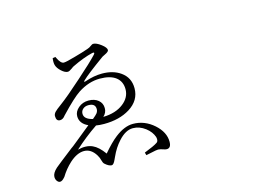

<svg xmlns="http://www.w3.org/2000/svg" viewBox="-98 -933 1695 1173"><g transform="rotate(-15 750.0 -346.0)"><path d="M150.4 35.2Q140.6 35.2 132.3 24.4Q124 13.7 124 -2Q124 -26.4 154.3 -53.7Q173.8 -70.3 269.5 -144.5Q279.3 -151.4 283.2 -154.3Q295.9 -164.1 318.4 -182.6Q378.9 -231.4 406.2 -253.9Q354.5 -277.3 354.5 -324.2Q354.5 -353.5 381.3 -376.5Q408.2 -399.4 445.3 -399.4Q483.4 -399.4 506.8 -379.9Q530.3 -360.4 530.3 -329.1Q531.2 -301.8 507.8 -279.3Q586.9 -281.2 635.7 -319.3Q682.6 -355.5 682.6 -408.2Q682.6 -456.1 648.4 -483.4Q613.3 -510.7 546.9 -510.7Q477.5 -510.7 409.2 -466.8Q367.2 -439.5 281.2 -348.6Q266.6 -328.1 247.1 -328.1Q223.6 -328.1 223.6 -360.4Q223.6 -373 234.4 -384.8Q244.1 -395.5 276.4 -418.9Q327.1 -456.1 421.9 -541Q512.7 -621.1 549.8 -661.1Q556.6 -668.9 554.7 -672.4Q552.7 -675.8 543 -673.8Q485.4 -660.2 413.1 -625Q408.2 -623 398.4 -615.2Q379.9 -601.6 370.1 -601.6Q352.5 -601.6 330.6 -621.6Q308.6 -641.6 302.7 -662.1Q297.9 -679.7 301.8 -706.1L319.3 -709Q320.3 -707 323.2 -701.2Q341.8 -662.1 361.3 -662.1Q377 -662.1 437.5 -679.7Q487.3 -693.4 520.5 -705.1Q534.2 -709 547.9 -719.7Q556.6 -726.6 562.5 -726.6Q583 -726.6 611.8 -704.6Q640.6 -682.6 640.6 -667Q640.6 -656.2 615.2 -644.5Q604.5 -639.6 599.6 -636.7Q598.6 -635.7 596.7 -634.8Q484.4 -553.7 456.1 -525.4Q449.2 -519.5 450.7 -517.1Q452.1 -514.6 460 -517.6Q516.6 -537.1 567.4 -537.1Q637.7 -537.1 684.6 -503.9Q737.3 -466.8 737.3 -399.4Q737.3 -322.3 665 -277.3Q598.6 -236.3 502 -236.3Q473.6 -236.3 451.2 -240.2Q376 -189.5 306.6 -126Q360.4 -139.6 399.4 -122.1Q434.6 -106.4 469.7 -57.6Q519.5 -116.2 557.6 -145.5Q617.2 -191.4 670.9 -191.4Q744.1 -191.4 802.7 -139.6Q859.4 -88.9 859.4 -28.3Q859.4 11.7 831.1 11.7Q822.3 11.7 809.6 6.8Q793.9 1 779.3 0Q768.6 0 734.4 7.8Q712.9 12.7 701.2 14.6L696.3 -2.9Q760.7 -28.3 777.3 -40Q794.9 -48.8 788.1 -76.2Q776.4 -111.3 742.2 -137.7Q705.1 -166 663.1 -166Q617.2 -166 572.3 -116.2Q537.1 -78.1 513.7 -25.4Q510.7 -19.5 505.9 -8.8Q493.2 19.5 481.4 19.5Q462.9 19.5 438.5 -2.9Q431.6 -9.8 427.7 -25.4Q422.9 -44.9 413.1 -60.5Q383.8 -108.4 338.9 -108.4Q294.9 -108.4 247.1 -65.4Q209 -30.3 182.6 13.7Q181.6 14.6 179.7 16.6Q164.1 35.2 150.4 35.2ZM443.4 -283.2Q465.8 -301.8 472.7 -310.5Q481.4 -322.3 481.4 -335.9Q481.4 -372.1 437.5 -372.1Q417 -372.1 403.3 -360.4Q389.6 -348.6 389.6 -330.1Q389.6 -295.9 443.4 -283.2Z"/></g></svg>

Font: Bpmf GenRyu Min R
Style: R
Weight: 400
Foundry: But Ko
Version: Version 1.320